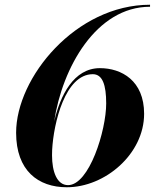

<svg xmlns="http://www.w3.org/2000/svg" viewBox="-20 -780 653 810"><path d="M588 -300C588 -440 492.5 -492.5 401.5 -492.5C290.5 -492.5 234 -376.5 208.5 -267.5C242.5 -494.5 386 -751.5 613 -751.5V-760C300 -760 48 -453 48 -220C48 -60 141 10 262 10C423 10 588 -130 588 -300ZM428 -343.5C428 -229.5 356.5 1 267 1C220 1 199.5 -56 199.5 -125L200 -147.5C206 -261 255 -467 371.5 -467C412.5 -467 428 -422 428 -343.5Z"/></svg>

Font: Bodoni* 24pt
Style: Bold Italic
Weight: 700
Italic angle: -13°
Version: Version 2.3